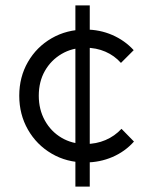

<svg xmlns="http://www.w3.org/2000/svg" viewBox="-20 -698 554 708"><path d="M295 -99Q226 -99 170.5 -131.5Q115 -164 83 -220Q51 -276 51 -345Q51 -414 83 -469.5Q115 -525 170.5 -557Q226 -589 295 -589Q348 -589 394 -569Q440 -549 473 -513L426 -466Q402 -493 368.5 -507.5Q335 -522 295 -522Q246 -522 207 -499Q168 -476 145.5 -436.5Q123 -397 123 -345Q123 -294 145.5 -253.5Q168 -213 207 -190Q246 -167 295 -167Q335 -167 369 -181.5Q403 -196 428 -223L474 -176Q441 -139 394.5 -119Q348 -99 295 -99ZM258 -10V-678H311V-10Z"/></svg>

Font: Outfit-Light
Style: Regular
Weight: 300
Designer: Rodrigo Fuenzalida
Foundry: fragTYPE
Version: Version 1.000